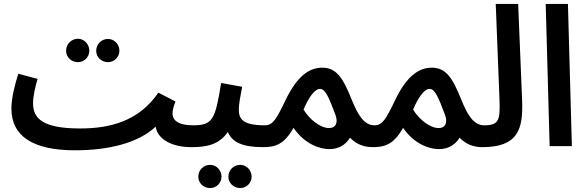

<svg xmlns="http://www.w3.org/2000/svg" viewBox="-20 -743 2987 976"><path d="M376 -427C408 -427 434 -453 434 -485C434 -518 408 -546 376 -546C342 -546 316 -518 316 -485C316 -453 342 -427 376 -427ZM529 -427C561 -427 587 -453 587 -485C587 -518 561 -545 529 -545C495 -545 469 -518 469 -485C469 -453 495 -427 529 -427ZM361 21H362C529 21 682 -15 771 -99C783 -30 861 5 952 5C995 5 1017 -19 1017 -52C1017 -83 1000 -106 961 -106C884 -106 857 -133 857 -166C857 -180 861 -200 872 -227L785 -272C685 -126 538 -90 387 -90C197 -90 148 -141 148 -218C148 -257 161 -308 171 -342L73 -368C57 -318 38 -247 38 -191C38 -52 146 21 361 21Z M951 5C1026 5 1092 -5 1138 -72C1160 -20 1213 5 1317 5C1360 5 1382 -19 1382 -52C1382 -83 1365 -106 1327 -106C1216 -106 1194 -137 1194 -185C1194 -219 1205 -268 1211 -302L1104 -321C1074 -134 1061 -106 961 -106ZM1201 213C1233 213 1259 187 1259 155C1259 122 1233 95 1201 95C1167 95 1141 122 1141 155C1141 187 1167 213 1201 213ZM1048 213C1080 213 1106 187 1106 155C1106 122 1080 95 1048 95C1014 95 988 122 988 155C988 187 1014 213 1048 213Z M1317 5C1379 5 1424 -8 1472 -93C1530 -9 1607 15 1654 15C1703 15 1738 -8 1759 -43C1790 -11 1828 5 1875 5C1917 5 1939 -20 1939 -52C1939 -83 1922 -106 1884 -106C1830 -106 1799 -160 1768 -236C1723 -349 1689 -399 1618 -399C1550 -399 1490 -354 1433 -237C1384 -135 1367 -106 1326 -106ZM1523 -186C1547 -244 1579 -291 1606 -291C1633 -291 1649 -256 1686 -157C1699 -119 1687 -92 1653 -92C1609 -92 1554 -135 1523 -186Z M1874 5C1936 5 1981 -8 2029 -93C2087 -9 2164 15 2211 15C2260 15 2295 -8 2316 -43C2347 -11 2385 5 2432 5C2474 5 2496 -20 2496 -52C2496 -83 2479 -106 2441 -106C2387 -106 2356 -160 2325 -236C2280 -349 2246 -399 2175 -399C2107 -399 2047 -354 1990 -237C1941 -135 1924 -106 1883 -106ZM2080 -186C2104 -244 2136 -291 2163 -291C2190 -291 2206 -256 2243 -157C2256 -119 2244 -92 2210 -92C2166 -92 2111 -135 2080 -186Z M2431 5C2614 5 2640 -86 2634 -235L2614 -723H2500L2519 -239C2523 -132 2517 -106 2440 -106Z M2774 0H2887L2867 -723H2754Z"/></svg>

Font: Noto Sans Arabic UI Cn SmBd
Style: Regular
Weight: 600
Width: 3
Designer: Monotype Design Team, Nadine Chahine and Nizar Qandah
Foundry: Monotype Imaging Inc.
Version: Version 2.010